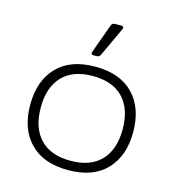

<svg xmlns="http://www.w3.org/2000/svg" viewBox="-109 -808 835 915"><g transform="rotate(15 309.0 -350.5)"><path d="M274 -553 276 -561 327 -702Q330 -710 334.5 -713Q339 -716 349 -716H376Q388 -716 388 -708Q388 -703 386 -700L319 -556Q316 -550 311.5 -547.5Q307 -545 299 -545H284Q274 -545 274 -553ZM55 -240Q55 -358 120.5 -426.5Q186 -495 309 -495Q432 -495 497.5 -426.5Q563 -358 563 -240Q563 -122 497.5 -53.5Q432 15 309 15Q186 15 120.5 -53.5Q55 -122 55 -240ZM511 -240Q511 -340 459 -394.5Q407 -449 309 -449Q211 -449 159 -394.5Q107 -340 107 -240Q107 -140 159 -85.5Q211 -31 309 -31Q407 -31 459 -85.5Q511 -140 511 -240Z"/></g></svg>

Font: Mitr ExtraLight
Style: Regular
Weight: 275
Designer: Thanarat Vachiruckul
Foundry: Cadson Demak Co.,Ltd.
Version: Version 1.001